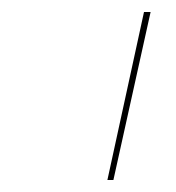

<svg xmlns="http://www.w3.org/2000/svg" viewBox="-20 -678 294 320"><path d="M159 -378 220 -658H231L169 -378Z"/></svg>

Font: EauTestInfant Hairline
Style: Italic
Weight: 250
Italic angle: -12°
Designer: Christian Thalmann (Catharsis Fonts)
Version: Version 0.001;PS 000.001;hotconv 1.0.88;makeotf.lib2.5.64775